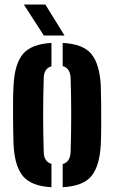

<svg xmlns="http://www.w3.org/2000/svg" viewBox="-20 -792 488 821"><path d="M38 -174Q37 -196.5 36.5 -229.5Q36 -262.5 35.8 -298.8Q35.5 -335 36 -368.8Q36.5 -402.5 38 -427Q42.5 -518.5 78 -561Q113.5 -603.5 200 -608.5V-508.5Q168 -499.5 167 -458.5Q162 -299.5 167 -142Q168 -100.5 200 -91.5V8.5Q114 4 78.2 -38.8Q42.5 -81.5 38 -174ZM248 8.5V-90.5Q280 -99 282 -142Q287 -300.5 282 -458.5Q280 -501 248 -509.5V-608.5Q335.5 -604 370.8 -561Q406 -518 411 -427Q412 -396 412.5 -349Q413 -302 412.8 -254.2Q412.5 -206.5 411 -174Q406 -82 370.8 -39Q335.5 4 248 8.5ZM167.5 -640 82 -772.5H174L256 -640Z"/></svg>

Font: Big Shoulders Stencil Display ExtraBold
Style: Regular
Weight: 800
Designer: Patric King
Foundry: XO Type Co
Version: Version 1.000